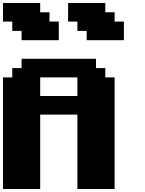

<svg xmlns="http://www.w3.org/2000/svg" viewBox="-20 -1270 977 1290"><path d="M500 0H750V-750H687.5V-812.5H625V-875H125V-812.5H62.5V-750H0V0H250V-500H500ZM500 -625H250V-750H500ZM562.5 -1000H812.5V-1125H750V-1187.5H687.5V-1250H437.5V-1125H500V-1062.5H562.5ZM125 -1000H375V-1125H312.5V-1187.5H250V-1250H0V-1125H62.5V-1062.5H125Z"/></svg>

Font: Faithful 32x
Style: Bold
Weight: 400
Foundry: Faithful Resource Pack
Version: Version 1.0; January 27, 2023